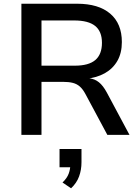

<svg xmlns="http://www.w3.org/2000/svg" viewBox="-20 -725 752 1032"><path d="M95 0V-705H394Q510 -705 572.5 -651.5Q635 -598 635 -499Q635 -440 611 -398Q587 -356 543.5 -331.5Q500 -307 440 -301L444 -306L460 -304Q489 -301 511.5 -283Q534 -265 554 -228L676 0H557L439 -220Q425 -246 409 -260Q393 -274 371.5 -279.5Q350 -285 320 -285H203V0ZM203 -372H382Q457 -372 492.5 -402.5Q528 -433 528 -495Q528 -556 491.5 -585.5Q455 -615 379 -615H203ZM362 287 316 256Q340 233 349 209Q358 185 358 160L381 174H300V76H418V147Q418 188 405 223.5Q392 259 362 287Z"/></svg>

Font: Nunito Sans 9pt SemiBold
Style: Regular
Weight: 600
Version: Version 3.101;gftools[0.9.27]